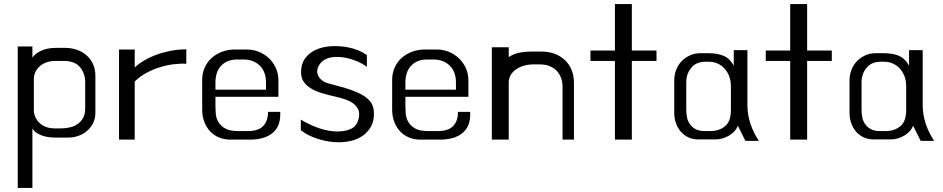

<svg xmlns="http://www.w3.org/2000/svg" viewBox="-20 -661 4625 942"><path d="M67 -433H139V-378Q150 -397 181 -411.5Q212 -426 252 -426H302Q330 -426 356.5 -417Q383 -408 403.5 -390.5Q424 -373 436 -347.5Q448 -322 448 -288V-108Q448 -79 436.5 -56.5Q425 -34 406 -18Q387 -2 363.5 6Q340 14 316 14H249Q236 14 220 12Q204 10 189 5Q174 0 160.5 -8.5Q147 -17 139 -31V261H67ZM146 -121Q146 -104 153 -87.5Q160 -71 173 -58.5Q186 -46 205 -38.5Q224 -31 249 -31H279Q303 -31 325 -36.5Q347 -42 363 -54Q379 -66 388.5 -84.5Q398 -103 398 -130V-257Q398 -301 372.5 -331.5Q347 -362 293 -362H250Q230 -362 211 -356Q192 -350 177.5 -338Q163 -326 154.5 -309.5Q146 -293 146 -272Z M564 -418H641V-330Q660 -348 688 -364.5Q716 -381 749 -393Q782 -405 819 -412Q856 -419 894 -419V-348Q867 -350 833.5 -346Q800 -342 765.5 -331.5Q731 -321 698.5 -303.5Q666 -286 641 -261V24H564Z M972 -269Q972 -303 985 -331Q998 -359 1020 -378Q1042 -397 1070.5 -407.5Q1099 -418 1131 -418H1193Q1222 -418 1249.5 -407Q1277 -396 1298.5 -376Q1320 -356 1333 -328Q1346 -300 1346 -266V-186H1037V-140Q1037 -125 1038.5 -104Q1040 -83 1050.5 -64Q1061 -45 1083.5 -31.5Q1106 -18 1147 -18H1198Q1247 -18 1271 -42.5Q1295 -67 1295 -112H1355V-100Q1355 -38 1315.5 -7Q1276 24 1207 24H1109Q1081 24 1056 14Q1031 4 1012.5 -15Q994 -34 983 -61.5Q972 -89 972 -124ZM1285 -221V-256Q1285 -310 1254 -339.5Q1223 -369 1176 -369H1142Q1095 -369 1066 -339.5Q1037 -310 1037 -256V-221Z M1456 -74Q1501 -47 1547 -31.5Q1593 -16 1635 -16Q1675 -16 1702.5 -29Q1730 -42 1739 -77Q1746 -104 1738 -122.5Q1730 -141 1713 -153.5Q1696 -166 1673.5 -173.5Q1651 -181 1629 -186Q1594 -194 1563 -203Q1532 -212 1508.5 -225.5Q1485 -239 1471 -258.5Q1457 -278 1457 -307Q1457 -347 1476.5 -374Q1496 -401 1528 -416Q1560 -431 1601 -434Q1642 -437 1686 -429Q1740 -419 1780 -391V-333Q1759 -349 1730 -361Q1701 -373 1670.5 -378.5Q1640 -384 1611.5 -380.5Q1583 -377 1564 -362Q1547 -348 1540.5 -331.5Q1534 -315 1537.5 -299.5Q1541 -284 1555.5 -270.5Q1570 -257 1594 -251Q1637 -240 1668.5 -231Q1700 -222 1732 -208Q1777 -189 1797.5 -162Q1818 -135 1814 -88Q1811 -56 1796 -33Q1781 -10 1758 6Q1735 22 1705 29.5Q1675 37 1642 37Q1620 37 1595.5 33.5Q1571 30 1546 22.5Q1521 15 1498 4Q1475 -7 1456 -22Z M1904 -269Q1904 -303 1917 -331Q1930 -359 1952 -378Q1974 -397 2002.5 -407.5Q2031 -418 2063 -418H2125Q2154 -418 2181.5 -407Q2209 -396 2230.5 -376Q2252 -356 2265 -328Q2278 -300 2278 -266V-186H1969V-140Q1969 -125 1970.5 -104Q1972 -83 1982.5 -64Q1993 -45 2015.5 -31.5Q2038 -18 2079 -18H2130Q2179 -18 2203 -42.5Q2227 -67 2227 -112H2287V-100Q2287 -38 2247.5 -7Q2208 24 2139 24H2041Q2013 24 1988 14Q1963 4 1944.5 -15Q1926 -34 1915 -61.5Q1904 -89 1904 -124ZM2217 -221V-256Q2217 -310 2186 -339.5Q2155 -369 2108 -369H2074Q2027 -369 1998 -339.5Q1969 -310 1969 -256V-221Z M2393 -429H2476V-381Q2497 -395 2524.5 -401.5Q2552 -408 2598 -408H2636Q2707 -408 2751.5 -366Q2796 -324 2796 -253V24H2740V-236Q2740 -258 2733 -278Q2726 -298 2712 -313Q2698 -328 2677 -336.5Q2656 -345 2628 -345H2596Q2572 -345 2550 -338.5Q2528 -332 2511.5 -320.5Q2495 -309 2485.5 -292.5Q2476 -276 2476 -257V24H2393Z M2877 -413H2997V-641H3080V-413H3201V-362H3080V24H2997V-362H2877Z M3288 -265Q3288 -294 3297.5 -318.5Q3307 -343 3324.5 -361Q3342 -379 3365.5 -389.5Q3389 -400 3416 -400H3456Q3499 -400 3529.5 -387.5Q3560 -375 3580 -339V-415H3647V-146Q3647 -98 3662 -53.5Q3677 -9 3703 30H3637L3600 -44Q3589 -15 3557 4Q3525 23 3491 23H3404Q3381 23 3360 14Q3339 5 3323 -12Q3307 -29 3297.5 -53.5Q3288 -78 3288 -108ZM3347 -123Q3347 -107 3350 -88.5Q3353 -70 3363 -54.5Q3373 -39 3390.5 -28.5Q3408 -18 3438 -18H3466Q3508 -18 3537 -41.5Q3566 -65 3566 -121V-237Q3566 -266 3557 -288.5Q3548 -311 3533 -326.5Q3518 -342 3499 -350Q3480 -358 3460 -358H3439Q3421 -358 3404.5 -352Q3388 -346 3375.5 -333Q3363 -320 3355 -301Q3347 -282 3347 -255Z M3737 -413H3857V-641H3940V-413H4061V-362H3940V24H3857V-362H3737Z M4148 -265Q4148 -294 4157.5 -318.5Q4167 -343 4184.5 -361Q4202 -379 4225.5 -389.5Q4249 -400 4276 -400H4316Q4359 -400 4389.5 -387.5Q4420 -375 4440 -339V-415H4507V-146Q4507 -98 4522 -53.5Q4537 -9 4563 30H4497L4460 -44Q4449 -15 4417 4Q4385 23 4351 23H4264Q4241 23 4220 14Q4199 5 4183 -12Q4167 -29 4157.5 -53.5Q4148 -78 4148 -108ZM4207 -123Q4207 -107 4210 -88.5Q4213 -70 4223 -54.5Q4233 -39 4250.5 -28.5Q4268 -18 4298 -18H4326Q4368 -18 4397 -41.5Q4426 -65 4426 -121V-237Q4426 -266 4417 -288.5Q4408 -311 4393 -326.5Q4378 -342 4359 -350Q4340 -358 4320 -358H4299Q4281 -358 4264.5 -352Q4248 -346 4235.5 -333Q4223 -320 4215 -301Q4207 -282 4207 -255Z"/></svg>

Font: BM HANNA Air
Style: Regular
Weight: 400
Designer: Woowa Brothers : Cheoljun Lim; Soyoung Lee; Taehyun Cha; Byungsun Park; Minjin Kim; Hyesun Chae; Myungsoo Han; Bongjin K
Foundry: Sandoll Communications Inc.
Version: Version 1.000;PS 1;hotconv 16.6.51;makeotf.lib2.5.65220